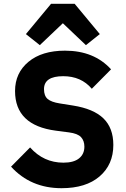

<svg xmlns="http://www.w3.org/2000/svg" viewBox="-20 -976 664 1008"><path d="M248 -956H372L504 -797L431 -739L310 -854L189 -739L116 -797ZM303 12Q141 12 38 -101L138 -202Q209 -122 313 -122Q367 -122 395 -144.5Q423 -167 423 -206Q423 -237 405.5 -256Q388 -275 342 -281L273 -290Q59 -318 59 -498Q59 -593 129.5 -651.5Q200 -710 321 -710Q474 -710 563 -612L462 -510Q406 -576 312 -576Q211 -576 211 -508Q211 -473 230 -456.5Q249 -440 294 -433L363 -422Q471 -405 523 -354.5Q575 -304 575 -215Q575 -112 503 -50Q431 12 303 12Z"/></svg>

Font: Aneliza
Style: Bold
Weight: 700
Designer: Mike Abbink, Paul van der Laan, Pieter van Rosmalen
Foundry: Bold Monday
Version: Version 3.0